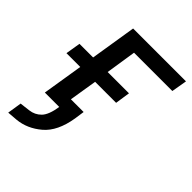

<svg xmlns="http://www.w3.org/2000/svg" viewBox="-198 -599 886 886"><g transform="rotate(45 245.5 -156.0)"><path d="M13 185 24 115 74 109Q107 105 129.5 82Q152 59 161 0H67L99 -199H9L21 -272H110L146 -497H491L478 -421H228L205 -272H344L333 -199H196L174 -63H257L250 -14Q234 84 180.5 129.5Q127 175 63 181Z"/></g></svg>

Font: Nunito Sans 7pt SemiCondensed Medium
Style: Italic
Weight: 500
Width: 4
Italic angle: -9°
Designer: Vernon Adams
Foundry: Vernon Adams
Version: Version 3.101;gftools[0.9.27]